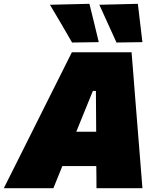

<svg xmlns="http://www.w3.org/2000/svg" viewBox="-61 -987 834 1007"><path d="M-41 0Q-11.5 -58.5 20.2 -122Q52 -185.5 81 -243.5L203 -487.5Q234.5 -550.5 261.5 -604Q288.5 -657.5 316 -713H629Q633.5 -657 637.8 -604.8Q642 -552.5 647 -487L667 -238Q671.5 -182 676.5 -119.2Q681.5 -56.5 686 0H445Q445 -28 444.8 -57.5Q444.5 -87 444 -116H266Q254 -86.5 242.2 -57.2Q230.5 -28 219 0ZM426 -510 339 -296H443.5L442 -510ZM317 -764Q289.5 -811.5 260.8 -861Q232 -910.5 201 -962L408 -967Q421 -916 432.8 -866.2Q444.5 -816.5 457 -766ZM550 -764Q507.5 -858.5 460 -962L662 -967Q668 -916 674 -866Q680 -816 686 -766Z"/></svg>

Font: Commissioner Black
Style: Italic
Weight: 900
Italic angle: -12°
Designer: Kostas Bartsokas
Foundry: Kostas Bartsokas
Version: Version 1.000; ttfautohint (v1.8.3)